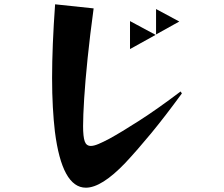

<svg xmlns="http://www.w3.org/2000/svg" viewBox="-20 -811 1040 892"><path d="M825 -377Q746 -269 682.5 -192Q619 -115 562 -54Q452 61 379 61Q268 61 235 -200Q229 -251 225.5 -313.5Q222 -376 222 -449Q222 -523 225.5 -608.5Q229 -694 236 -791L415 -772Q398 -647 387 -540Q376 -433 371 -352.5Q366 -272 366 -225Q366 -176 373.5 -154.5Q381 -133 402 -133Q416 -133 437.5 -142Q459 -151 489 -167Q542 -196 627 -250.5Q712 -305 819 -386ZM705 -651V-769L813 -711ZM584 -583V-713L703 -649Z"/></svg>

Font: Reggae One
Style: Regular
Weight: 400
Designer: Fontworks Inc.
Foundry: Fontworks Inc.
Version: Version 1.100